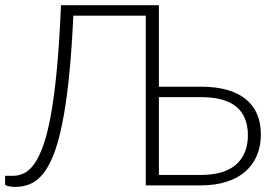

<svg xmlns="http://www.w3.org/2000/svg" viewBox="-25 -728 1084 754"><path d="M763.5 -41Q856.5 -41 902.5 -82.2Q948.5 -123.5 948.5 -196.5Q948.5 -271 903 -308.8Q857.5 -346.5 764.5 -346.5H599V-41ZM764.5 -387.5Q823.5 -387.5 867.8 -374.8Q912 -362 941.2 -337.8Q970.5 -313.5 985 -279Q999.5 -244.5 999.5 -201Q999.5 -154.5 983.8 -117.2Q968 -80 938 -54Q908 -28 864 -14Q820 0 763.5 0H547.5V-666.5H263Q256.5 -526 245.5 -421.2Q234.5 -316.5 219.2 -241.8Q204 -167 184.8 -119Q165.5 -71 142.2 -43.2Q119 -15.5 92 -4.8Q65 6 35 6Q19 6 7 3Q-5 0 -5 -5.5V-37.5H25Q48 -37.5 69.5 -47.8Q91 -58 110.2 -85.2Q129.5 -112.5 146 -160Q162.5 -207.5 175.8 -281.8Q189 -356 198.8 -460.8Q208.5 -565.5 214.5 -707.5H599V-387.5Z"/></svg>

Font: Lato 2
Style: Regular
Weight: 300
Designer: Lukasz Dziedzic with Adam Twardoch and Botio Nikoltchev
Foundry: tyPoland Lukasz Dziedzic
Version: Version 2.015; 2015-08-06; http://www.latofonts.com/